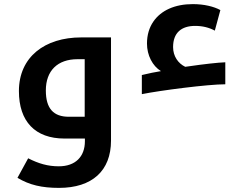

<svg xmlns="http://www.w3.org/2000/svg" viewBox="-20 -674 1159 934"><path d="M670 -309V-216C759 -234 992 -264 1076 -264V-371C1041 -370 964 -361 903 -352L881 -349C846 -366 822 -401 822 -445C822 -515 863 -548 929 -548C966 -548 997 -540 1025 -525L1052 -625C1021 -642 973 -654 918 -654C830 -654 763 -623 726 -569C706 -540 695 -504 695 -462C695 -405 722 -353 763 -328C736 -324 704 -317 670 -309ZM267 240C428 240 520 157 520 10V-492H375C198 -492 72 -397 72 -231C72 -83 151 0 294 0H393V13C393 88 347 135 266 135C213 135 168 122 117 96L65 191C123 226 184 240 267 240ZM392 -106H315C240 -106 203 -146 203 -234C203 -330 260 -386 357 -386H392Z"/></svg>

Font: Noto Kufi Arabic SemiBold
Style: Regular
Weight: 600
Designer: Monotype Design Team, David Williams, Khaled Hosny
Foundry: Google LLC
Version: Version 2.109